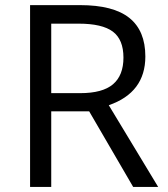

<svg xmlns="http://www.w3.org/2000/svg" viewBox="-20 -734 658 754"><path d="M181.2 -296.9V0H98.1V-713.9H293.9Q425.3 -713.9 488 -663.6Q550.8 -613.3 550.8 -512.2Q550.8 -370.6 407.2 -320.8L601.1 0H502.9L330.1 -296.9ZM181.2 -368.2H294.9Q382.8 -368.2 423.8 -403.1Q464.8 -438 464.8 -507.8Q464.8 -578.6 423.1 -609.9Q381.3 -641.1 289.1 -641.1H181.2Z"/></svg>

Font: f01947593
Style: Regular
Weight: 400
Foundry: Ascender Corporation
Version: Version 1.10